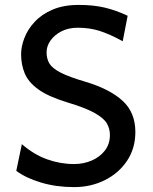

<svg xmlns="http://www.w3.org/2000/svg" viewBox="-20 -745 621 777"><path d="M496.6 -681.2 476.6 -578.1Q422.9 -607.4 382.6 -620.1Q342.3 -632.8 294.4 -632.8Q257.3 -632.8 229 -618.4Q200.7 -604 184.6 -581.3Q168.5 -558.6 168.5 -533.2Q168.5 -507.3 179.9 -488Q191.4 -468.8 225.3 -451.2Q259.3 -433.6 327.6 -413.6Q424.8 -384.3 476.3 -336.9Q527.8 -289.6 527.8 -210.9Q527.8 -144.5 494.1 -94.2Q460.4 -43.9 404.1 -15.9Q347.7 12.2 279.8 12.2Q207.5 12.2 145.8 -6.3Q84 -24.9 45.9 -53.7L68.4 -161.6Q117.7 -119.1 171.1 -100.1Q224.6 -81.1 279.8 -81.1Q317.4 -81.1 350.3 -95Q383.3 -108.9 404.1 -135.3Q424.8 -161.6 424.8 -199.2Q424.8 -224.1 412.6 -245.4Q400.4 -266.6 363.3 -287.6Q326.2 -308.6 251 -331.1Q174.8 -354.5 134.8 -383.5Q94.7 -412.6 80.1 -448Q65.4 -483.4 65.4 -525.4Q65.4 -556.6 78.9 -591.6Q92.3 -626.5 120.4 -656.7Q148.4 -687 192.9 -706.1Q237.3 -725.1 299.3 -725.1Q356.9 -725.1 402.3 -714.6Q447.8 -704.1 496.6 -681.2Z"/></svg>

Font: Kanchenjunga Medium
Style: Regular
Weight: 500
Version: Version 2.001